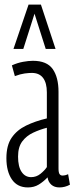

<svg xmlns="http://www.w3.org/2000/svg" viewBox="-20 -810 326 840"><path d="M8 -118Q8 -174 31 -207.5Q54 -241 94 -260.5Q134 -280 185 -292V-406Q185 -447 168.5 -469Q152 -491 119 -491Q106 -491 87.5 -488.5Q69 -486 45 -477L32 -524Q56 -535 80.5 -539.5Q105 -544 124 -544Q185 -544 210.5 -508Q236 -472 236 -408V-73Q236 -55 240.5 -48.5Q245 -42 253 -42Q266 -42 278 -48L286 -2Q264 10 240 10Q218 10 204.5 -2Q191 -14 188 -34Q170 -15 149.5 -2.5Q129 10 102 10Q56 10 32 -25Q8 -60 8 -118ZM59 -125Q59 -81 74.5 -58Q90 -35 116 -35Q139 -35 157 -49.5Q175 -64 185 -79V-251Q154 -243 125 -229.5Q96 -216 77.5 -191.5Q59 -167 59 -125ZM39 -596 105 -790H159L223 -596H180L131 -750L82 -596Z"/></svg>

Font: Georama Extra Condensed Light
Style: Regular
Weight: 300
Width: 2
Designer: Jean-Baptiste Levee
Foundry: Production Type
Version: Version 1.000